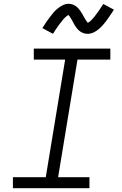

<svg xmlns="http://www.w3.org/2000/svg" viewBox="-20 -991 640 1011"><path d="M48 0V-58H221L323 -677H158V-735H561V-677H388L286 -58H451V0ZM442 -813Q437 -813 432 -813.5Q427 -814 422.5 -815.5Q418 -817 413.5 -819Q409 -821 405 -823.5Q401 -826 397.5 -829Q394 -832 391 -835Q388 -838 385 -842Q382 -846 379 -850Q376 -854 373.5 -858Q371 -862 369 -866Q367 -870 365 -873.5Q363 -877 360.5 -882Q358 -887 355 -891.5Q352 -896 350 -899.5Q348 -903 345 -907Q342 -911 340 -912Q338 -911 333.5 -908Q329 -905 324.5 -900.5Q320 -896 317 -893Q314 -890 311.5 -887Q309 -884 306.5 -880.5Q304 -877 301 -873.5Q298 -870 294.5 -865.5Q291 -861 288 -856.5Q285 -852 281.5 -847Q278 -842 274 -836.5Q270 -831 266.5 -825Q263 -819 259 -813L203 -843Q214 -861 224.5 -876Q235 -891 244.5 -903.5Q254 -916 262.5 -926Q271 -936 284 -946.5Q297 -957 311.5 -964Q326 -971 341 -971Q351 -971 360.5 -968Q370 -965 378 -959.5Q386 -954 392 -947.5Q398 -941 403.5 -933Q409 -925 413 -918Q417 -911 422.5 -901Q428 -891 432.5 -884Q437 -877 442 -871Q445 -872 449.5 -875Q454 -878 458.5 -882.5Q463 -887 465.5 -890Q468 -893 471 -896Q474 -899 476.5 -902.5Q479 -906 482 -909.5Q485 -913 488 -917.5Q491 -922 494.5 -926.5Q498 -931 501.5 -936Q505 -941 508.5 -946.5Q512 -952 516 -958Q520 -964 524 -970L580 -940Q568 -922 558 -907Q548 -892 538.5 -879.5Q529 -867 520 -857Q511 -847 498.5 -836.5Q486 -826 471.5 -819.5Q457 -813 442 -813Z"/></svg>

Font: Iosevka Curly LtExObl
Style: Regular
Weight: 300
Width: 7
Italic angle: -9°
Monospace: yes
Designer: Belleve Invis
Foundry: Belleve Invis
Version: Version 11.1.0; ttfautohint (v1.8.3)